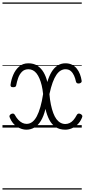

<svg xmlns="http://www.w3.org/2000/svg" viewBox="-20 -1030 685 1550"><path d="M193 17Q157 17 119 -6Q81 -29 60 -78Q54 -90 57.5 -97.5Q61 -105 70 -110Q82 -115 89 -112.5Q96 -110 100 -102Q113 -78 128.5 -62Q144 -46 160.5 -38Q177 -30 195 -30Q220 -30 240.5 -45.5Q261 -61 277 -91Q293 -121 306 -166.5Q319 -212 328 -271Q324 -310 316.5 -341Q309 -372 298.5 -396.5Q288 -421 275 -437.5Q262 -454 245.5 -462.5Q229 -471 210 -471Q177 -471 157 -450.5Q137 -430 126.5 -400Q116 -370 111 -342Q110 -334 104.5 -330Q99 -326 86 -326Q72 -326 68 -332Q64 -338 65 -345Q70 -386 87 -426Q104 -466 134 -492.5Q164 -519 209 -519Q252 -519 282 -499.5Q312 -480 332 -446Q352 -412 362 -368Q376 -416 396.5 -449.5Q417 -483 445 -501Q473 -519 508 -519Q539 -519 561.5 -507.5Q584 -496 600 -476Q616 -456 625.5 -431Q635 -406 639 -379Q641 -372 636.5 -365.5Q632 -359 619 -356Q609 -355 602 -358.5Q595 -362 593 -372Q588 -397 578 -419.5Q568 -442 551.5 -456.5Q535 -471 508 -471Q489 -471 470.5 -460.5Q452 -450 435.5 -426Q419 -402 405 -364Q391 -326 379 -270Q383 -223 391 -185Q399 -147 410 -117.5Q421 -88 435.5 -68.5Q450 -49 468.5 -39Q487 -29 507 -29Q525 -29 541.5 -36.5Q558 -44 572.5 -60.5Q587 -77 600 -102Q604 -110 611.5 -112.5Q619 -115 630 -110Q640 -105 643.5 -97.5Q647 -90 641 -78Q627 -45 604.5 -24Q582 -3 557 7Q532 17 507 17Q461 17 429 -4.5Q397 -26 377.5 -64Q358 -102 347 -151Q333 -92 310 -54.5Q287 -17 257 0Q227 17 193 17ZM0 490H640V500H0ZM0 -20H640V0H0ZM0 -505H640V-500H0ZM0 -1010H640V-1000H0Z"/></svg>

Font: Playwrite ES Guides
Style: Regular
Weight: 400
Designer: Veronika Burian, José Scaglione
Foundry: TypeTogether
Version: Version 1.003